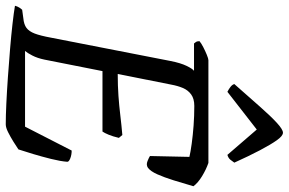

<svg xmlns="http://www.w3.org/2000/svg" viewBox="-197 -815 1003 667"><g transform="rotate(90 304.5 -481.5)"><path d="M403 0Q374 0 331 -2Q288 -4 238.5 -7.5Q189 -11 141 -15Q93 -19 53.5 -23.5Q14 -28 -9 -32Q-7 -40 -3 -46.5Q1 -53 5 -57L34 -61Q56 -63 68 -72Q80 -81 87.5 -100.5Q95 -120 102 -158L183 -573Q190 -608 200 -628.5Q210 -649 217 -654H122Q120 -656 117 -660.5Q114 -665 114 -673Q121 -679 134.5 -686Q148 -693 161.5 -698.5Q175 -704 180 -704H537Q560 -696 583 -682Q606 -668 618 -652Q608 -617 597.5 -583.5Q587 -550 576.5 -526.5Q566 -503 554 -494Q544 -487 530.5 -492.5Q517 -498 513 -501L516 -638Q499 -642 470 -646Q441 -650 407.5 -652.5Q374 -655 339 -655Q314 -655 299 -644Q284 -633 276.5 -615Q269 -597 265 -575L228 -389Q269 -389 304 -391.5Q339 -394 372 -398Q405 -402 440 -405L450 -393Q445 -372 439 -357.5Q433 -343 428 -336H218L178 -134Q173 -110 164 -92.5Q155 -75 148 -67H411L494 -229Q509 -229 521.5 -224Q534 -219 533 -213Q531 -189 523 -157Q515 -125 506 -95Q497 -65 490 -44Q480 -37 463 -26.5Q446 -16 430 -8Q414 0 403 0ZM290 -770Q280 -775 272.5 -781Q265 -787 263 -794Q308 -845 341.5 -883Q375 -921 398 -942Q421 -963 432 -963Q443 -963 458 -942Q473 -921 493 -883Q513 -845 536 -794Q532 -788 526 -780.5Q520 -773 509 -770L421 -872Z"/></g></svg>

Font: Texturina Medium 12pt
Style: Italic
Weight: 400
Italic angle: -11°
Version: Version 1.002